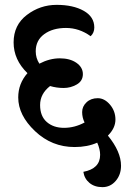

<svg xmlns="http://www.w3.org/2000/svg" viewBox="-20 -683 538 790"><path d="M478 -1Q478 36 456 61.5Q434 87 401.5 87Q369 87 348 69.5Q327 52 323 24Q392 11 392 -46Q392 -69 380 -96Q340 -78 287 -78Q193 -78 124 -143.5Q55 -209 55 -282Q55 -339 93 -382Q36 -437 36 -508.5Q36 -580 90.5 -621.5Q145 -663 213 -663Q281 -663 324.5 -638.5Q368 -614 368 -570Q368 -548 353 -534Q306 -568 251.5 -568Q197 -568 162 -542.5Q127 -517 127 -472Q127 -444 142 -421Q184 -443 226 -443Q268 -443 294.5 -424.5Q321 -406 321 -378Q321 -350 296 -335.5Q271 -321 242 -321Q213 -321 186 -329Q145 -297 145 -251Q145 -205 172.5 -181Q200 -157 243.5 -157Q287 -157 328 -179Q318 -199 318 -222Q318 -245 336 -262Q354 -279 382 -279Q410 -279 432.5 -252.5Q455 -226 455 -191Q455 -156 424 -125Q478 -59 478 -1Z"/></svg>

Font: Laila SemiBold
Style: Regular
Weight: 600
Designer: Hitesh Malaviya
Foundry: Indian Type Foundry
Version: Version 1.302;PS 1.0;hotconv 1.0.78;makeotf.lib2.5.61930; tt